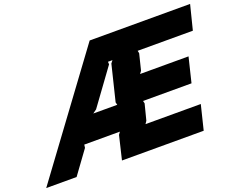

<svg xmlns="http://www.w3.org/2000/svg" viewBox="-179 -1033 1546 1256"><g transform="rotate(-20 594.0 -405.0)"><path d="M401.9 -353H568.8L564 -371.1L625 -620.1L639.2 -638.2H607.9L608.9 -620.1L428.2 -372.1ZM1084 -170.9 1042 0H473.1L512.2 -164.1L524.9 -182.1H276.9L273.9 -160.2L157.2 0H-54.2L543 -810.1H1242.2L1199.2 -639.2H814.9L818.8 -621.1L791 -508.8L777.8 -491.2H1115.2L1073.2 -318.8H735.8L740.2 -300.8L711.9 -189.9L699.2 -170.9Z"/></g></svg>

Font: Sinkin Sans 800 Black Italic
Style: Regular
Weight: 900
Italic angle: -112°
Designer: Keith Bates
Foundry: K-Type
Version: Sinkin Sans (version 1.0)  by Keith Bates   •   © 2014   www